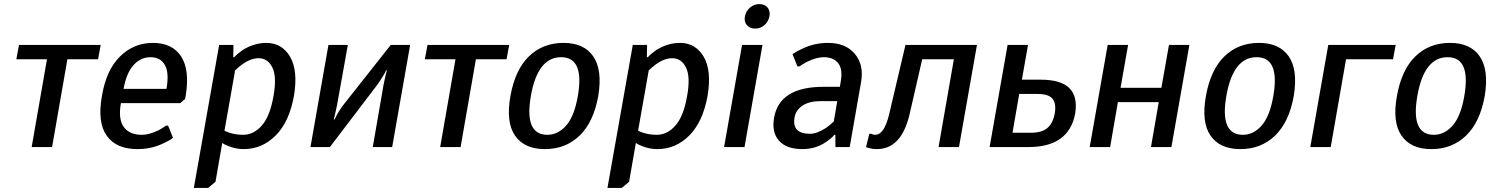

<svg xmlns="http://www.w3.org/2000/svg" viewBox="-20 -720 7320 940"><path d="M135 0 210 -430H60L73 -500H473L460 -430H310L235 0Z M653 10Q549 10 502.5 -55.5Q456 -121 479 -250Q500 -377 567.5 -443.5Q635 -510 729 -510Q823 -510 866.5 -444Q910 -378 889 -250L886 -235L862 -215H572Q558 -138 585.5 -99Q613 -60 675 -60Q710 -60 756 -82Q778 -94 793 -105H803L827 -45Q807 -30 777 -17Q721 10 653 10ZM585 -285H795Q809 -364 787 -402Q765 -440 717 -440Q669 -440 634 -401.5Q599 -363 585 -285Z M929 200 1053 -500H1123L1122 -440H1127Q1141 -456 1168 -475Q1224 -510 1284 -510Q1360 -510 1400 -442.5Q1440 -375 1419 -250Q1396 -123 1329.5 -56.5Q1263 10 1173 10Q1134 10 1098 -5Q1081 -11 1068 -20L1035 170L999 200ZM1170 -60Q1222 -60 1262 -105.5Q1302 -151 1319 -250Q1336 -344 1313.5 -389.5Q1291 -435 1246 -435Q1208 -435 1166 -405Q1146 -390 1131 -375L1079 -80Q1086 -76 1104 -70Q1136 -60 1170 -60Z M1500 0 1588 -500H1683L1630 -205L1620 -159L1614 -135H1618L1630 -159Q1644 -184 1660 -205L1893 -500H1988L1900 0H1805L1858 -306L1868 -352L1874 -376H1870Q1866 -364 1858 -352Q1841 -324 1828 -306L1595 0Z M2135 0 2210 -430H2060L2073 -500H2473L2460 -430H2310L2235 0Z M2479 -250Q2502 -379 2570 -444.5Q2638 -510 2739 -510Q2839 -510 2884.5 -444Q2930 -378 2909 -250Q2886 -122 2817.5 -56Q2749 10 2648 10Q2547 10 2501.5 -56Q2456 -122 2479 -250ZM2660 -60Q2712 -60 2752 -105.5Q2792 -151 2809 -250Q2842 -440 2727 -440Q2612 -440 2579 -250Q2546 -60 2660 -60Z M2954 200 3078 -500H3148L3147 -440H3152Q3166 -456 3193 -475Q3249 -510 3309 -510Q3385 -510 3425 -442.5Q3465 -375 3444 -250Q3421 -123 3354.5 -56.5Q3288 10 3198 10Q3159 10 3123 -5Q3106 -11 3093 -20L3060 170L3024 200ZM3195 -60Q3247 -60 3287 -105.5Q3327 -151 3344 -250Q3361 -344 3338.5 -389.5Q3316 -435 3271 -435Q3233 -435 3191 -405Q3171 -390 3156 -375L3104 -80Q3111 -76 3129 -70Q3161 -60 3195 -60Z M3722.5 -597Q3703 -580 3677 -580Q3651 -580 3636.5 -597Q3622 -614 3627 -640Q3632 -666 3652 -683Q3672 -700 3698 -700Q3724 -700 3738 -683Q3752 -666 3747 -640Q3742 -614 3722.5 -597ZM3525 0 3613 -500H3713L3625 0Z M3908 10Q3830 10 3793.5 -31.5Q3757 -73 3770 -145Q3797 -295 4012 -295H4092L4096 -320Q4107 -379 4084.5 -409.5Q4062 -440 4012 -440Q3978 -440 3930 -417Q3908 -405 3894 -395H3884L3860 -455Q3884 -471 3909 -482Q3967 -510 4034 -510Q4120 -510 4165 -456.5Q4210 -403 4196 -320L4140 0H4070V-60H4065Q4048 -40 4024 -25Q3974 10 3908 10ZM3946 -65Q3980 -65 4026 -95Q4044 -108 4062 -125L4079 -225H3999Q3942 -225 3909 -203Q3876 -181 3870 -145Q3856 -65 3946 -65Z M4273 10Q4252 10 4235 5Q4228 4 4220 0L4236 -65H4246L4252 -62Q4260 -60 4265 -60Q4309 -60 4333 -160L4413 -500H4763L4675 0H4575L4650 -430H4495L4433 -160Q4393 10 4273 10Z M4825 0 4913 -500H5013L4983 -330H5073Q5175 -330 5216 -288Q5257 -246 5244 -165Q5214 0 5015 0ZM4937 -70H5027Q5080 -70 5107.5 -93Q5135 -116 5144 -165Q5152 -214 5132.5 -237Q5113 -260 5060 -260H4970Z M5315 0 5403 -500H5503L5466 -290H5666L5703 -500H5803L5715 0H5615L5653 -220H5453L5415 0Z M5884 -250Q5907 -379 5975 -444.5Q6043 -510 6144 -510Q6244 -510 6289.5 -444Q6335 -378 6314 -250Q6291 -122 6222.5 -56Q6154 10 6053 10Q5952 10 5906.5 -56Q5861 -122 5884 -250ZM6065 -60Q6117 -60 6157 -105.5Q6197 -151 6214 -250Q6247 -440 6132 -440Q6017 -440 5984 -250Q5951 -60 6065 -60Z M6395 0 6483 -500H6813L6800 -430H6570L6495 0Z M6819 -250Q6842 -379 6910 -444.5Q6978 -510 7079 -510Q7179 -510 7224.5 -444Q7270 -378 7249 -250Q7226 -122 7157.5 -56Q7089 10 6988 10Q6887 10 6841.5 -56Q6796 -122 6819 -250ZM7000 -60Q7052 -60 7092 -105.5Q7132 -151 7149 -250Q7182 -440 7067 -440Q6952 -440 6919 -250Q6886 -60 7000 -60Z"/></svg>

Font: Scada
Style: Italic
Weight: 400
Italic angle: -10°
Designer: Jovanny Lemonad
Foundry: Jovanny Lemonad
Version: Version 4.100;PS 004.100;hotconv 1.0.88;makeotf.lib2.5.64775